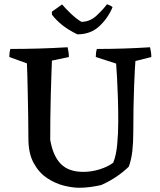

<svg xmlns="http://www.w3.org/2000/svg" viewBox="-20 -874 756 906"><path d="M354 12Q322 12 281.5 2Q241 -8 202.5 -33.5Q164 -59 139 -104.5Q114 -150 114 -220Q114 -274 113 -328.5Q112 -383 111 -432.5Q110 -482 109 -519.5Q108 -557 107 -575L24 -605Q24 -614 25 -623.5Q26 -633 29 -643Q166 -643 299 -651Q305 -627 305 -605L225 -588Q224 -563 222.5 -519Q221 -475 219.5 -421Q218 -367 217.5 -312.5Q217 -258 217 -214Q230 -138 267 -100.5Q304 -63 373 -63Q412 -63 450.5 -75Q489 -87 514 -106Q528 -139 533 -191.5Q538 -244 538 -302Q538 -355 536.5 -407.5Q535 -460 532.5 -503.5Q530 -547 528 -574L432 -605Q432 -614 433 -623.5Q434 -633 437 -643Q500 -643 563 -645Q626 -647 688 -651Q694 -627 694 -605L619 -586Q618 -579 616.5 -548.5Q615 -518 613 -471.5Q611 -425 610 -368.5Q609 -312 609 -252Q609 -201 604.5 -161.5Q600 -122 588 -88Q565 -65 532.5 -42.5Q500 -20 458 -1Q432 5 405.5 8.5Q379 12 354 12ZM345 -712 339 -715Q266 -751 225 -805V-819L273 -853Q289 -834 314 -810Q339 -786 364 -771Q403 -771 433.5 -798.5Q464 -826 485 -854Q489 -853 499.5 -848Q510 -843 511 -840Q490 -789 449 -750.5Q408 -712 345 -712Z"/></svg>

Font: Labrada Medium
Style: Regular
Weight: 500
Designer: Mercedes Jáuregui
Foundry: Omnibus-Type Team
Version: Version 1.000; ttfautohint (v1.8.4.7-5d5b)